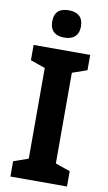

<svg xmlns="http://www.w3.org/2000/svg" viewBox="-101 -977 575 1026"><g transform="rotate(10 186.5 -464.5)"><path d="M187 -929C140 -929 109 -909 109 -855C109 -802 141 -781 187 -781C232 -781 265 -802 265 -855C265 -908 233 -929 187 -929ZM340 0V-83L260 -111V-603L340 -631V-714H33V-631L113 -603V-111L33 -83V0Z"/></g></svg>

Font: Noto Sans Lao Looped SemiCondensed
Style: Bold
Weight: 700
Width: 4
Designer: Mark Frömberg, Ben Mitchell
Foundry: The Fontpad Ltd
Version: Version 1.002